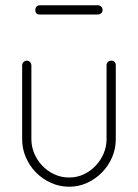

<svg xmlns="http://www.w3.org/2000/svg" viewBox="-20 -702 523 728"><path d="M242 6Q205 6 172.5 -9Q140 -24 116 -48.5Q92 -73 78 -105.5Q64 -138 64 -174V-454Q64 -461 69 -466.5Q74 -472 82 -472Q89 -472 94 -466.5Q99 -461 99 -454V-174Q99 -146 110 -120Q121 -94 140.5 -73.5Q160 -53 186 -41Q212 -29 242 -29Q272 -29 297.5 -41Q323 -53 342.5 -73.5Q362 -94 373 -120Q384 -146 384 -174V-455Q384 -462 389 -467Q394 -472 402 -472Q410 -472 414.5 -467Q419 -462 419 -455V-174Q419 -138 405 -105.5Q391 -73 366.5 -48Q342 -23 310 -8.5Q278 6 242 6ZM114 -664Q114 -672 118.5 -677Q123 -682 131 -682H351Q358 -682 363.5 -677Q369 -672 369 -664Q369 -656 363.5 -651.5Q358 -647 351 -647H131Q114 -647 114 -664Z"/></svg>

Font: AkaAcidDosis
Style: ExtraLight
Weight: 250
Designer: Edgar Tolentino, Pablo Impallari, Igino Marini, Aka-Acid
Foundry: Edgar Tolentino, Pablo Impallari, Igino Marini, Aka-Acid
Version: Version 1.007